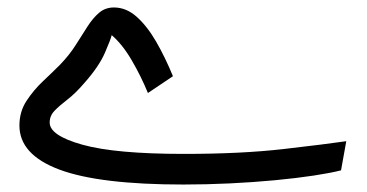

<svg xmlns="http://www.w3.org/2000/svg" viewBox="-20 -473 982 514"><path d="M471 21Q246 21 139 -19Q32 -59 32 -137Q32 -174 51 -203Q70 -232 95.5 -256Q121 -280 141 -300Q166 -326 183 -353Q200 -380 214.5 -402.5Q229 -425 245.5 -439Q262 -453 285 -453Q318 -453 346 -428Q374 -403 398 -361.5Q422 -320 443 -269L376 -224Q358 -268 333 -311Q308 -354 279 -379Q277 -369 261 -332Q245 -295 206 -251Q182 -223 160.5 -206.5Q139 -190 126 -176.5Q113 -163 113 -145Q113 -110 201 -85.5Q289 -61 472 -61Q626 -61 739 -74Q852 -87 907 -95L893 -17Q866 -10 820 -3Q774 4 716 9.5Q658 15 595 18Q532 21 471 21Z"/></svg>

Font: Noto Sans Living
Style: Regular
Weight: 400
Designer: Monotype Design Team
Foundry: Monotype Imaging Inc.
Version: Version 2.013; ttfautohint (v1.8.4.7-5d5b)